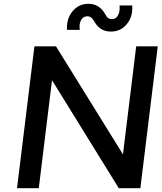

<svg xmlns="http://www.w3.org/2000/svg" viewBox="-20 -995 854 1015"><path d="M402 -837H334Q331 -897 364 -936Q397 -975 447 -975Q506 -975 537 -919Q548 -894 572 -894Q593 -894 604 -914Q615 -934 612 -966H679Q683 -907 650.5 -867.5Q618 -828 566 -828Q507 -828 477 -884Q463 -909 442 -909Q420 -909 408.5 -888.5Q397 -868 402 -837ZM700 -750H814L722 0H608L255 -571L185 0H70L162 -750H276L630 -179Z"/></svg>

Font: Orkney Medium
Style: MediumItalic
Weight: 500
Designer: Samuel Oakes and Alfredo Marco Pradil
Foundry: Alfredo Marco Pradil
Version: 1.0; ttfautohint (v1.5)